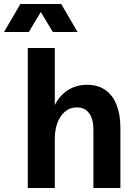

<svg xmlns="http://www.w3.org/2000/svg" viewBox="-79 -940 678 960"><path d="M306 -403Q256 -403 225.5 -359Q195 -315 195 -243L169 -293Q169 -359 192.5 -409.5Q216 -460 258.5 -488Q301 -516 357 -516Q410 -516 447 -490.5Q484 -465 503.5 -416.5Q523 -368 523 -299V0H388V-293Q388 -345 366.5 -374Q345 -403 306 -403ZM60 -700H195V0H60ZM23 -920H227L309 -780H185L125 -880L65 -780H-59Z"/></svg>

Font: Uncut Sans Variable
Style: Regular
Weight: 400
Designer: Kasper Nordkvist
Foundry: UNCUT.wtf
Version: Version 1.303;Glyphs 3.1.2 (3151)